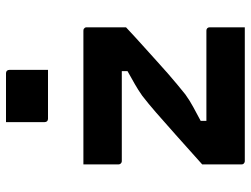

<svg xmlns="http://www.w3.org/2000/svg" viewBox="-118 -718 836 640"><g transform="rotate(-90 300.0 -398.0)"><path d="M72 -538H517Q522 -538 524 -536.5Q526 -535 527.5 -533Q529 -531 529 -527V-396Q496 -365 468 -340Q440 -315 417 -294Q394 -273 374.5 -256Q355 -239 337.5 -224.5Q320 -210 305 -198Q284 -183 263.5 -172Q243 -161 217 -147V-128Q245 -128 272.5 -128Q300 -128 328 -128H518Q523 -128 526 -125Q529 -122 529 -117Q529 -88 529 -58.5Q529 -29 529 0H83Q80 0 77.5 -1.5Q75 -3 73.5 -5Q72 -7 72 -11V-142Q130 -194 171.5 -231Q213 -268 244 -295Q275 -322 301 -342Q321 -356 339.5 -366.5Q358 -377 383 -391V-410Q357 -410 329.5 -410Q302 -410 275 -410H83Q80 -410 77.5 -411.5Q75 -413 73.5 -415.5Q72 -418 72 -421Q72 -450 72 -479.5Q72 -509 72 -538ZM213 -796Q232 -796 252.5 -796Q273 -796 294.5 -796Q316 -796 336.5 -796Q357 -796 376 -796Q381 -796 384 -793Q387 -790 387 -785V-656Q368 -656 347.5 -656Q327 -656 305.5 -656Q284 -656 263.5 -656Q243 -656 224 -656Q219 -656 216 -659Q213 -662 213 -667Z"/></g></svg>

Font: Recursive Monospace
Style: Bold
Weight: 700
Version: Version 1.047